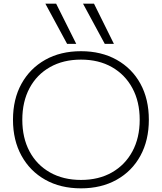

<svg xmlns="http://www.w3.org/2000/svg" viewBox="-20 -1020 885 1050"><path d="M347 -780 228 -1000H287L397 -780ZM553 -780 434 -1000H494L603 -780ZM423 10Q311 10 227.5 -37Q144 -84 97.5 -168.5Q51 -253 51 -365Q51 -478 97.5 -562Q144 -646 227.5 -693Q311 -740 423 -740Q534 -740 618 -693Q702 -646 748 -562Q794 -478 794 -365Q794 -253 748 -168.5Q702 -84 618 -37Q534 10 423 10ZM423 -36Q520 -36 592 -77Q664 -118 704 -192Q744 -266 744 -365Q744 -464 704 -538Q664 -612 592 -653Q520 -694 423 -694Q326 -694 253.5 -653Q181 -612 141.5 -538Q102 -464 102 -365Q102 -266 141.5 -192Q181 -118 253.5 -77Q326 -36 423 -36Z"/></svg>

Font: M PLUS 1 Light
Style: Regular
Weight: 300
Designer: Coji Morishita
Foundry: UNDERFOREST DESIGN
Version: Version 1.001